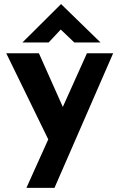

<svg xmlns="http://www.w3.org/2000/svg" viewBox="-20 -693 574 923"><path d="M107 210 212 -23 10 -437H167L282 -179L398 -437H524L242 210ZM337 -489 272 -551 214 -489H88L273 -673H274L463 -489Z"/></svg>

Font: Reem Kufi Ink
Style: Bold
Weight: 700
Designer: Khaled Hosny
Version: Version 1.002